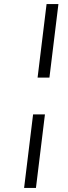

<svg xmlns="http://www.w3.org/2000/svg" viewBox="-20 -770 331 940"><path d="M164 -390 208 -750H266L222 -390ZM98 150 142 -210H200L156 150Z"/></svg>

Font: Orkney
Style: Italic
Weight: 400
Italic angle: -7°
Designer: Samuel Oakes and Alfredo Marco Pradil
Foundry: Alfredo Marco Pradil
Version: 1.0; ttfautohint (v1.5)